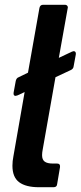

<svg xmlns="http://www.w3.org/2000/svg" viewBox="-20 -783 337 803"><path d="M281 -567Q287 -569 288 -569Q293 -569 295.5 -565.5Q298 -562 297 -555L288 -506Q287 -495 276 -490L212 -460L159 -160Q156 -145 156 -134Q156 -115 167 -107Q178 -99 201 -99H219Q226 -99 229 -95Q232 -91 231 -84L219 -13Q218 0 204 0H143Q88 0 60 -21Q32 -42 32 -90Q32 -109 36 -129L83 -398L53 -384Q47 -382 45 -382Q35 -382 37 -396L46 -445Q49 -457 58 -460L97 -479L145 -750Q148 -763 160 -763H251Q258 -763 261.5 -758.5Q265 -754 263 -748L226 -541Z"/></svg>

Font: Open Sauce Two SemiBold Italic
Style: Regular
Weight: 600
Italic angle: -10°
Designer: Alfredo Marco Pradil
Foundry: Creative Sauce Fz LLC
Version: Version 1.477